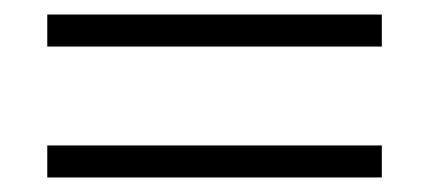

<svg xmlns="http://www.w3.org/2000/svg" viewBox="-20 -362 590 264"><path d="M45 -342H505V-298H45ZM45 -162H505V-118H45Z"/></svg>

Font: Isabella Sans
Style: Regular
Weight: 400
Designer: Original fonts by Christian Thalmann (Catharsis Fonts), Modifications by Cristiano Sobral
Version: Version 0.002;July 12, 2020;FontCreator 13.0.0.2655 64-bit; 